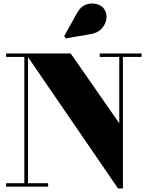

<svg xmlns="http://www.w3.org/2000/svg" viewBox="-20 -1051 832 1081"><path d="M137.5 -750V-19.5H251V0H14.5V-19.5H117V-730.5H14.5V-750ZM777 -750V-730.5H672V10H644.5L123.5 -750H378L651.5 -357V-730.5H541.5V-750ZM350.5 -835 341.5 -848 414 -978Q434 -1014.5 464.8 -1025.2Q495.5 -1036 524.2 -1028Q553 -1020 566.5 -1000.5Q583 -976.5 579.2 -946Q575.5 -915.5 553.2 -890.8Q531 -866 491.5 -859Z"/></svg>

Font: Bodoni Moda 11pt Black
Style: Regular
Weight: 900
Designer: Owen Earl
Foundry: indestructible type
Version: Version 2.004